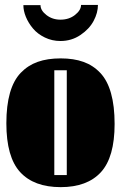

<svg xmlns="http://www.w3.org/2000/svg" viewBox="-20 -750 493 782"><path d="M227.1 12.2Q118.2 12.2 62 -49.1Q5.9 -110.4 5.9 -248Q5.9 -319.8 20.5 -371.3Q35.2 -422.9 64.5 -453.4Q93.8 -483.9 133.5 -498Q173.3 -512.2 227.1 -512.2Q280.3 -512.2 319.8 -498Q359.4 -483.9 388.4 -453.1Q417.5 -422.4 432.1 -370.4Q446.8 -318.4 446.8 -245.1Q446.8 -109.4 390.9 -48.6Q335 12.2 227.1 12.2ZM201.2 -37.1H252V-463.9H201.2ZM145 -729Q145 -707.5 169.2 -688.7Q193.4 -669.9 226.1 -669.9Q261.2 -669.9 285.6 -689.2Q310.1 -708.5 310.1 -730H378.9Q378.9 -697.8 361.3 -664.8Q343.8 -631.8 307.6 -607.4Q271.5 -583 226.1 -583Q191.9 -583 162.4 -597.4Q132.8 -611.8 114.3 -634Q95.7 -656.2 85.4 -681.2Q75.2 -706.1 75.2 -729Z"/></svg>

Font: Lletraferida
Style: Heavy
Weight: 900
Designer: Josep Patau Bellart
Foundry: Josep Patau Bellart
Version: Version 1.000